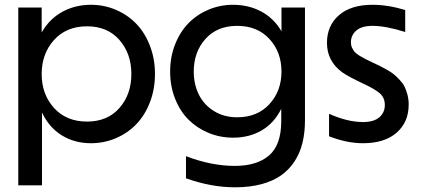

<svg xmlns="http://www.w3.org/2000/svg" viewBox="-20 -592 1781 810"><path d="M347.2 -79.1Q433.6 -79.1 483.9 -136.5Q534.2 -193.8 534.2 -279.8Q534.2 -365.7 483.9 -423.3Q433.6 -481 347.2 -481Q259.8 -481 207.8 -423.1Q155.8 -365.2 155.8 -279.8Q155.8 -194.3 207.8 -136.7Q259.8 -79.1 347.2 -79.1ZM57.1 189.9V-560.1H155.8V-455.1Q188.5 -512.2 242.7 -542Q296.9 -571.8 363.8 -571.8Q419.4 -571.8 469 -550.5Q518.6 -529.3 554.9 -491.7Q591.3 -454.1 612.5 -398.9Q633.8 -343.8 633.8 -279.8Q633.8 -215.8 612.5 -160.6Q591.3 -105.5 554.9 -67.9Q518.6 -30.3 469 -9Q419.4 12.2 363.8 12.2Q294.4 12.2 240.7 -21Q187 -54.2 157.2 -117.2V189.9Z M1266.6 -84Q1266.6 -32.7 1256.1 10.3Q1245.6 53.2 1222.9 88.4Q1200.2 123.5 1166 147.7Q1131.8 171.9 1082.5 185.1Q1033.2 198.2 971.7 198.2Q871.1 198.2 764.6 160.2V66.9Q872.1 107.9 970.7 107.9Q1064 107.9 1115.2 63.7Q1166.5 19.5 1166.5 -81.1V-132.8Q1136.7 -72.8 1084.2 -42Q1031.7 -11.2 963.4 -11.2Q908.7 -11.2 860.1 -31.2Q811.5 -51.3 775.6 -86.9Q739.7 -122.6 718.8 -175.3Q697.8 -228 697.8 -290Q697.8 -352.1 718.8 -405Q739.7 -458 775.4 -494.4Q811 -530.8 859.9 -551.3Q908.7 -571.8 963.4 -571.8Q1029.3 -571.8 1082.5 -543.2Q1135.7 -514.6 1167.5 -460V-560.1H1266.6ZM797.4 -290Q797.4 -236.8 818.6 -193.6Q839.8 -150.4 882.1 -123.8Q924.3 -97.2 980.5 -97.2Q1065.9 -97.2 1116.7 -152.8Q1167.5 -208.5 1167.5 -290Q1167.5 -372.1 1116.7 -427.5Q1065.9 -482.9 980.5 -482.9Q896 -482.9 846.7 -427.7Q797.4 -372.6 797.4 -290Z M1511.2 12.2Q1442.9 12.2 1368.2 -17.1V-111.8Q1446.8 -77.1 1511.2 -77.1Q1557.1 -77.1 1580.3 -97.2Q1603.5 -117.2 1603.5 -148.9Q1603.5 -180.2 1581.8 -198.7Q1560.1 -217.3 1510.3 -240.2Q1447.3 -270 1422.9 -287.6Q1359.4 -334.5 1359.4 -411.1Q1359.4 -483.9 1409.9 -527.8Q1460.4 -571.8 1551.3 -571.8Q1616.7 -571.8 1689.5 -549.8V-457Q1607.9 -482.9 1551.3 -482.9Q1506.3 -482.9 1483.4 -463.4Q1460.4 -443.8 1460.4 -413.1Q1460.4 -400.9 1465.3 -390.4Q1470.2 -379.9 1476.3 -372.8Q1482.4 -365.7 1496.8 -356.9Q1511.2 -348.1 1521 -343.3Q1530.8 -338.4 1552.2 -328.1Q1572.3 -318.8 1583.7 -313.2Q1595.2 -307.6 1613.5 -297.1Q1631.8 -286.6 1642.6 -277.6Q1653.3 -268.6 1666.5 -254.6Q1679.7 -240.7 1686.8 -226.3Q1693.8 -211.9 1699 -192.4Q1704.1 -172.9 1704.1 -150.9Q1704.1 -76.7 1653.3 -32.2Q1602.5 12.2 1511.2 12.2Z"/></svg>

Font: TASA Explorer Medium
Style: Regular
Weight: 500
Designer: Weizhong Zhang
Foundry: Local Remote
Version: Version 1.000;Glyphs 3.1.2 (3151)